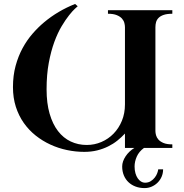

<svg xmlns="http://www.w3.org/2000/svg" viewBox="-20 -752 935 976"><path d="M809.1 108.9Q809.1 128.4 801.8 145.8Q794.4 163.1 781.5 176Q768.6 189 751.5 196.5Q734.4 204.1 714.8 204.1Q689.9 204.1 669.2 196.3Q648.4 188.5 633.3 174.3Q618.2 160.2 609.6 139.6Q601.1 119.1 601.1 94.2Q601.1 81.1 605.7 67.9Q610.4 54.7 618.7 42.2Q627 29.8 638.2 19Q649.4 8.3 663.1 0H615.2V-73.2Q597.7 -54.2 576.7 -37.4Q555.7 -20.5 530 -7.8Q504.4 4.9 474.1 12.5Q443.8 20 408.2 20Q364.3 20 320.3 10.7Q276.4 1.5 236.1 -17.1Q195.8 -35.6 161.1 -63.2Q126.5 -90.8 100.8 -127.2Q75.2 -163.6 60.5 -209.2Q45.9 -254.9 45.9 -309.1Q45.9 -367.7 59.3 -417.2Q72.8 -466.8 95 -507.6Q117.2 -548.3 145.5 -580.8Q173.8 -613.3 203.6 -638.2Q273.4 -696.8 361.8 -731.9L375 -720.2Q373 -718.8 360.8 -707.5Q348.6 -696.3 331.1 -674.3Q313.5 -652.3 293.5 -618.9Q273.4 -585.4 256.3 -539.1Q239.3 -492.7 228 -432.6Q216.8 -372.6 216.8 -297.9Q216.8 -227.1 232.2 -174.1Q247.6 -121.1 274.9 -85.7Q302.2 -50.3 339.6 -32.7Q377 -15.1 420.9 -15.1Q460.4 -15.1 495.6 -30.3Q530.8 -45.4 557.4 -72.8Q584 -100.1 599.6 -137.9Q615.2 -175.8 615.2 -221.2V-613.8Q615.2 -623.5 612.1 -635.5Q608.9 -647.5 599.9 -657.7Q590.8 -668 573.7 -675Q556.6 -682.1 528.8 -682.1V-700.2H856V-682.1Q829.6 -682.1 812.7 -676.5Q795.9 -670.9 786.4 -661.4Q776.9 -651.9 773.4 -639.6Q770 -627.4 770 -613.8V-85.9Q770 -76.2 773.2 -64.5Q776.4 -52.7 785.4 -42.5Q794.4 -32.2 811.3 -25.1Q828.1 -18.1 856 -18.1V0H711.9Q686.5 18.6 675.3 43.9Q664.1 69.3 664.1 94.2Q664.1 113.3 668.5 128.7Q672.9 144 680.2 154.5Q687.5 165 697 170.9Q706.5 176.8 716.8 176.8Q733.9 176.8 746.3 168.9Q758.8 161.1 767.1 150.1Q775.4 139.2 779.5 127.7Q783.7 116.2 784.2 108.9Z"/></svg>

Font: Uncial Antiqua
Style: Regular
Weight: 400
Version: Version 1.000